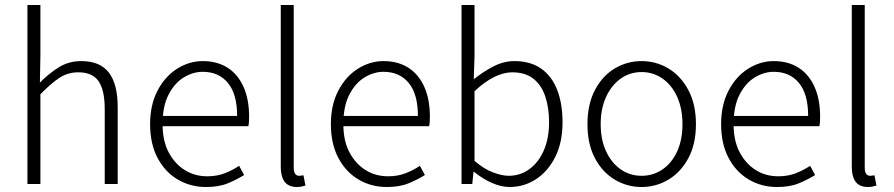

<svg xmlns="http://www.w3.org/2000/svg" viewBox="-20 -738 3586 770"><path d="M90 0V-718H142V-512L140 -407Q177 -444 216.5 -468.5Q256 -493 306 -493Q381 -493 416.5 -447Q452 -401 452 -308V0H400V-301Q400 -376 375.5 -412Q351 -448 294 -448Q252 -448 218.5 -426Q185 -404 142 -360V0Z M806 12Q744 12 693 -18Q642 -48 612 -104.5Q582 -161 582 -240Q582 -318 612 -375Q642 -432 690.5 -462.5Q739 -493 793 -493Q851 -493 892.5 -466.5Q934 -440 956.5 -390Q979 -340 979 -270Q979 -261 978.5 -251Q978 -241 976 -232H621V-273H931Q931 -361 894 -405.5Q857 -450 793 -450Q754 -450 717 -427.5Q680 -405 656 -358.5Q632 -312 632 -240Q632 -173 656.5 -127Q681 -81 721 -56Q761 -31 811 -31Q850 -31 881 -43Q912 -55 939 -73L959 -36Q930 -18 894 -3Q858 12 806 12Z M1170 12Q1149 12 1134.5 3Q1120 -6 1113 -24.5Q1106 -43 1106 -71V-718H1158V-65Q1158 -48 1164 -40.5Q1170 -33 1179 -33Q1182 -33 1186 -33.5Q1190 -34 1197 -35L1205 6Q1198 8 1190 10Q1182 12 1170 12Z M1531 12Q1469 12 1418 -18Q1367 -48 1337 -104.5Q1307 -161 1307 -240Q1307 -318 1337 -375Q1367 -432 1415.5 -462.5Q1464 -493 1518 -493Q1576 -493 1617.5 -466.5Q1659 -440 1681.5 -390Q1704 -340 1704 -270Q1704 -261 1703.5 -251Q1703 -241 1701 -232H1346V-273H1656Q1656 -361 1619 -405.5Q1582 -450 1518 -450Q1479 -450 1442 -427.5Q1405 -405 1381 -358.5Q1357 -312 1357 -240Q1357 -173 1381.5 -127Q1406 -81 1446 -56Q1486 -31 1536 -31Q1575 -31 1606 -43Q1637 -55 1664 -73L1684 -36Q1655 -18 1619 -3Q1583 12 1531 12Z M2024 12Q1990 12 1952.5 -4.5Q1915 -21 1881 -49H1879L1874 0H1831V-718H1883V-512L1880 -420Q1917 -450 1958.5 -471.5Q2000 -493 2043 -493Q2107 -493 2150 -463Q2193 -433 2214.5 -377.5Q2236 -322 2236 -248Q2236 -166 2206.5 -108Q2177 -50 2129 -19Q2081 12 2024 12ZM2020 -33Q2067 -33 2103.5 -60Q2140 -87 2161 -135Q2182 -183 2182 -248Q2182 -305 2167 -350.5Q2152 -396 2119.5 -422Q2087 -448 2034 -448Q2000 -448 1961.5 -429Q1923 -410 1883 -372V-93Q1921 -60 1957.5 -46.5Q1994 -33 2020 -33Z M2553 12Q2495 12 2445.5 -17.5Q2396 -47 2366 -103.5Q2336 -160 2336 -240Q2336 -320 2366 -377Q2396 -434 2445.5 -463.5Q2495 -493 2553 -493Q2611 -493 2660.5 -463.5Q2710 -434 2740.5 -377Q2771 -320 2771 -240Q2771 -160 2740.5 -103.5Q2710 -47 2660.5 -17.5Q2611 12 2553 12ZM2553 -33Q2600 -33 2637.5 -59Q2675 -85 2696 -131.5Q2717 -178 2717 -240Q2717 -302 2696 -349Q2675 -396 2637.5 -422.5Q2600 -449 2553 -449Q2506 -449 2469 -422.5Q2432 -396 2410.5 -349Q2389 -302 2389 -240Q2389 -178 2410.5 -131.5Q2432 -85 2469 -59Q2506 -33 2553 -33Z M3096 12Q3034 12 2983 -18Q2932 -48 2902 -104.5Q2872 -161 2872 -240Q2872 -318 2902 -375Q2932 -432 2980.5 -462.5Q3029 -493 3083 -493Q3141 -493 3182.5 -466.5Q3224 -440 3246.5 -390Q3269 -340 3269 -270Q3269 -261 3268.5 -251Q3268 -241 3266 -232H2911V-273H3221Q3221 -361 3184 -405.5Q3147 -450 3083 -450Q3044 -450 3007 -427.5Q2970 -405 2946 -358.5Q2922 -312 2922 -240Q2922 -173 2946.5 -127Q2971 -81 3011 -56Q3051 -31 3101 -31Q3140 -31 3171 -43Q3202 -55 3229 -73L3249 -36Q3220 -18 3184 -3Q3148 12 3096 12Z M3460 12Q3439 12 3424.5 3Q3410 -6 3403 -24.5Q3396 -43 3396 -71V-718H3448V-65Q3448 -48 3454 -40.5Q3460 -33 3469 -33Q3472 -33 3476 -33.5Q3480 -34 3487 -35L3495 6Q3488 8 3480 10Q3472 12 3460 12Z"/></svg>

Font: Assistant ExtraLight Light
Style: Regular
Weight: 300
Version: Version 3.000